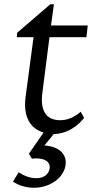

<svg xmlns="http://www.w3.org/2000/svg" viewBox="-20 -622 433 904"><path d="M376 -67 360 -96C333 -72 300 -56 264 -56C200 -56 169 -97 179 -181L213 -447H387L393 -502H220L234 -602H217L61 -468L59 -447H138L100 -162C89 -70 124 -16 185 2L116 102L130 125C187 118 218 139 214 170C210 201 183 217 152 217C120 217 91 205 68 189L41 233C69 252 104 262 140 262C216 262 281 215 289 154C295 100 254 67 189 63L233 9H234C284 9 339 -19 376 -67Z"/></svg>

Font: TPK Tissa Web
Style: Italic
Weight: 400
Italic angle: -7°
Designer: Jacques Le Bailly, Suppakit Chalermlarp | Katatrad Co.,Ltd.
Foundry: Jacques Le Bailly, Cadson Demak Co.,Ltd.
Version: Version 5.000;Glyphs 3.1.2 (3151)